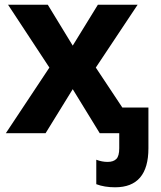

<svg xmlns="http://www.w3.org/2000/svg" viewBox="-20 -566 685 816"><path d="M610.8 64Q610.8 230 469.2 230Q423.8 230 389.2 216.8V112.8Q413.1 122.1 437.5 122.1Q461.9 122.1 474.4 109.6Q486.8 97.2 486.8 64V0H403.8L289.1 -187L173.8 0H4.9L189.9 -278.8L14.2 -545.9H183.1L289.1 -372.1L396 -545.9H564.9L387.2 -278.8L500 -108.9H610.8Z"/></svg>

Font: NotoSans-Bold
Style: Bold
Weight: 700
Designer: Monotype Design team
Foundry: Monotype Imaging Inc.
Version: Version 1.04